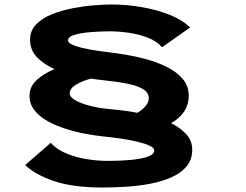

<svg xmlns="http://www.w3.org/2000/svg" viewBox="-20 -726 1097 855"><path d="M436 109Q306 109 221.8 80.8Q137.5 52.5 92 9L206 -90Q231.5 -61.5 272.8 -43.8Q314 -26 363.2 -17.8Q412.5 -9.5 462 -9.5Q514 -9.5 561 -13.8Q608 -18 637.5 -28.2Q667 -38.5 667 -56Q667 -67.5 646.2 -77.2Q625.5 -87 591.5 -95Q557.5 -103 516.5 -109Q475.5 -115 435.5 -119Q401.5 -122.5 358.8 -130.5Q316 -138.5 272.8 -152.2Q229.5 -166 192.8 -186.2Q156 -206.5 133.8 -234.5Q111.5 -262.5 111.5 -299.5Q111.5 -340 143 -369.2Q174.5 -398.5 223 -418.5Q176 -439 145 -470.8Q114 -502.5 114 -549.5Q114 -590 141.2 -617.8Q168.5 -645.5 212 -662.8Q255.5 -680 305 -689.5Q354.5 -699 400.2 -702.5Q446 -706 477 -706Q543.5 -706 611.5 -694.2Q679.5 -682.5 736.2 -659.8Q793 -637 826.5 -603.5L701.5 -515.5Q679.5 -542 640 -557.5Q600.5 -573 555.5 -579.8Q510.5 -586.5 472 -586.5Q427.5 -586.5 384 -583Q340.5 -579.5 311.8 -570.8Q283 -562 283 -546.5Q283 -536 300.8 -527.5Q318.5 -519 346.8 -512.5Q375 -506 407.5 -501Q440 -496 469.5 -492.5Q497.5 -489.5 541.5 -482.2Q585.5 -475 633.5 -461.8Q681.5 -448.5 724.2 -427.2Q767 -406 793.8 -374.5Q820.5 -343 820.5 -299Q820.5 -223 742 -177.5Q783 -157 809.5 -128.2Q836 -99.5 836 -59.5Q836 -15.5 811.2 14.5Q786.5 44.5 744.2 63.2Q702 82 650 92Q598 102 542.5 105.5Q487 109 436 109ZM472 -240Q497 -237.5 528 -233.8Q559 -230 592 -223.5Q615 -237.5 628.8 -254.2Q642.5 -271 642.5 -288Q642.5 -315 614.8 -330.5Q587 -346 543.2 -354.2Q499.5 -362.5 450.5 -367.5Q435.5 -369 419 -371.2Q402.5 -373.5 385 -376Q346 -365.5 318.2 -348.8Q290.5 -332 290.5 -310Q290.5 -294 315 -279.8Q339.5 -265.5 380.5 -254.8Q421.5 -244 472 -240Z"/></svg>

Font: Trispace Expanded
Style: Bold
Weight: 700
Width: 7
Designer: Tyler Finck
Foundry: Etcetera Type Company
Version: Version 1.210; ttfautohint (v1.8.3)